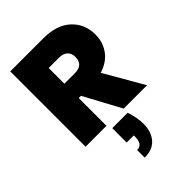

<svg xmlns="http://www.w3.org/2000/svg" viewBox="-293 -824 1271 1271"><g transform="rotate(-45 342.5 -188.5)"><path d="M268.1 38.1H412.1Q435.1 104.5 435.1 164.1Q435.1 237.3 396.5 282.7Q357.9 328.1 282.2 328.1V256.8Q335 256.8 335 186V172.9H268.1ZM252 0H56.2V-705.1H365.2Q491.2 -705.1 559.6 -641.6Q627.9 -578.1 627.9 -479Q627.9 -407.2 588.6 -352.8Q549.3 -298.3 473.1 -274.9L631.8 0H413.1L272.9 -259.8H252ZM429.2 -467.8Q429.2 -501.5 408.7 -521.2Q388.2 -541 349.1 -541H252V-394H349.1Q429.2 -394 429.2 -467.8Z"/></g></svg>

Font: Poppins ExtraBold
Style: Regular
Weight: 800
Designer: Ninad Kale (Devanagari), Jonny Pinhorn (Latin)
Foundry: Indian Type Foundry
Version: Version 3.200;PS 1.000;hotconv 16.6.54;makeotf.lib2.5.65590